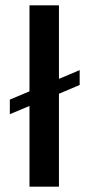

<svg xmlns="http://www.w3.org/2000/svg" viewBox="-20 -703 336 723"><path d="M280 -383 202 -350V0H91V-304L17 -273V-328L91 -359V-683H202V-406L280 -439Z"/></svg>

Font: Fahkwang Medium
Style: Regular
Weight: 500
Version: Version 1.000; ttfautohint (v1.6)